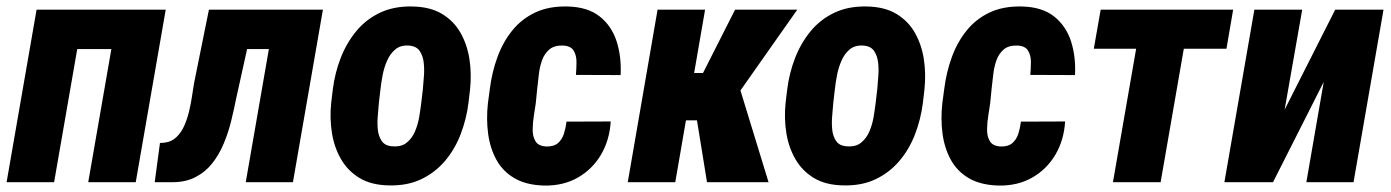

<svg xmlns="http://www.w3.org/2000/svg" viewBox="-28 -558 4259 588"><path d="M376.5 -528.3 355 -407.7H165L186 -528.3ZM229.5 -528.3 137.7 0H-7.8L84 -528.3ZM479.5 -528.3 387.7 0H242.2L334 -528.3Z M857.9 -528.3 836.9 -407.7H627L648.4 -528.3ZM960.9 -528.3 869.1 0H724.6L816.4 -528.3ZM611.8 -528.3H755.4L695.8 -258.8Q689 -224.6 680.2 -188.5Q671.4 -152.3 657.2 -118.4Q643.1 -84.5 621.8 -57.6Q600.6 -30.8 569.8 -15.1Q539.1 0.5 497.1 0H445.8L461.9 -120.1L475.6 -121.1Q497.1 -123.5 512.2 -137.9Q527.3 -152.3 536.6 -173.6Q545.9 -194.8 551.5 -218.8Q557.1 -242.7 560.3 -265.1Q563.5 -287.6 566.4 -303.7Z M986.3 -243.2 991.2 -284.2Q997.6 -335 1015.6 -381.1Q1033.7 -427.2 1063.7 -463.4Q1093.8 -499.5 1136.7 -519.5Q1179.7 -539.6 1235.8 -538.1Q1289.6 -537.1 1325.7 -515.4Q1361.8 -493.7 1382.3 -457.5Q1402.8 -421.4 1409.7 -376.7Q1416.5 -332 1411.6 -284.7L1406.7 -242.7Q1400.4 -192.9 1382.6 -146.5Q1364.7 -100.1 1334.2 -64.5Q1303.7 -28.8 1261.2 -8.8Q1218.8 11.2 1162.6 9.8Q1108.9 8.8 1073 -12.9Q1037.1 -34.7 1016.4 -70.6Q995.6 -106.4 988.5 -151.1Q981.4 -195.8 986.3 -243.2ZM1137.2 -284.7 1132.3 -242.7Q1131.3 -227.5 1129.2 -205.8Q1127 -184.1 1128.9 -162.4Q1130.9 -140.6 1141.4 -125.7Q1151.9 -110.8 1174.8 -109.9Q1201.2 -107.9 1217.5 -121.1Q1233.9 -134.3 1242.9 -155.5Q1252 -176.8 1255.9 -200.2Q1259.8 -223.6 1262.2 -243.7L1267.1 -285.6Q1268.1 -299.8 1270 -321.8Q1272 -343.8 1269.8 -365.2Q1267.6 -386.7 1257.3 -401.9Q1247.1 -417 1223.6 -418.5Q1198.2 -419.9 1182.4 -406.5Q1166.5 -393.1 1157.2 -371.6Q1147.9 -350.1 1143.6 -326.9Q1139.2 -303.7 1137.2 -284.7Z M1645.5 -109.4Q1668.5 -108.9 1680.9 -119.9Q1693.4 -130.9 1699 -148.4Q1704.6 -166 1707 -185.5L1842.3 -186Q1838.9 -128.9 1812.5 -84.2Q1786.1 -39.6 1741.7 -14.2Q1697.3 11.2 1638.7 10.3Q1583.5 8.8 1547.6 -12.2Q1511.7 -33.2 1492.2 -68.8Q1472.7 -104.5 1466.8 -149.2Q1460.9 -193.8 1466.3 -242.2L1472.2 -286.1Q1478.5 -336.9 1495.4 -383.1Q1512.2 -429.2 1540.8 -464.6Q1569.3 -500 1611.3 -519.8Q1653.3 -539.6 1710.4 -538.1Q1772 -536.6 1808.6 -507.6Q1845.2 -478.5 1860.4 -431.4Q1875.5 -384.3 1872.6 -328.1L1735.8 -328.6Q1737.3 -347.2 1737.5 -367.4Q1737.8 -387.7 1729 -402.6Q1720.2 -417.5 1696.3 -418.5Q1669.4 -419.4 1654.3 -406.5Q1639.2 -393.6 1631.8 -372.8Q1624.5 -352.1 1622.1 -328.9Q1619.6 -305.7 1617.2 -286.1L1612.8 -241.7Q1610.8 -227.1 1607.2 -205.1Q1603.5 -183.1 1603.3 -161.6Q1603 -140.1 1612.1 -125.2Q1621.1 -110.4 1645.5 -109.4Z M2131.3 -528.3 2040 0H1894.5L1985.8 -528.3ZM2413.6 -528.3 2175.3 -189.5H2050.8L2058.1 -334.5H2125L2223.1 -528.3ZM2137.2 0 2101.1 -222.7 2237.3 -288.6 2325.7 0Z M2377.9 -243.2 2382.8 -284.2Q2389.2 -335 2407.2 -381.1Q2425.3 -427.2 2455.3 -463.4Q2485.4 -499.5 2528.3 -519.5Q2571.3 -539.6 2627.4 -538.1Q2681.2 -537.1 2717.3 -515.4Q2753.4 -493.7 2773.9 -457.5Q2794.4 -421.4 2801.3 -376.7Q2808.1 -332 2803.2 -284.7L2798.3 -242.7Q2792 -192.9 2774.2 -146.5Q2756.3 -100.1 2725.8 -64.5Q2695.3 -28.8 2652.8 -8.8Q2610.4 11.2 2554.2 9.8Q2500.5 8.8 2464.6 -12.9Q2428.7 -34.7 2408 -70.6Q2387.2 -106.4 2380.1 -151.1Q2373 -195.8 2377.9 -243.2ZM2528.8 -284.7 2523.9 -242.7Q2522.9 -227.5 2520.8 -205.8Q2518.6 -184.1 2520.5 -162.4Q2522.5 -140.6 2533 -125.7Q2543.5 -110.8 2566.4 -109.9Q2592.8 -107.9 2609.1 -121.1Q2625.5 -134.3 2634.5 -155.5Q2643.6 -176.8 2647.5 -200.2Q2651.4 -223.6 2653.8 -243.7L2658.7 -285.6Q2659.7 -299.8 2661.6 -321.8Q2663.6 -343.8 2661.4 -365.2Q2659.2 -386.7 2648.9 -401.9Q2638.7 -417 2615.2 -418.5Q2589.8 -419.9 2574 -406.5Q2558.1 -393.1 2548.8 -371.6Q2539.6 -350.1 2535.2 -326.9Q2530.8 -303.7 2528.8 -284.7Z M3037.1 -109.4Q3060.1 -108.9 3072.5 -119.9Q3085 -130.9 3090.6 -148.4Q3096.2 -166 3098.6 -185.5L3233.9 -186Q3230.5 -128.9 3204.1 -84.2Q3177.7 -39.6 3133.3 -14.2Q3088.9 11.2 3030.3 10.3Q2975.1 8.8 2939.2 -12.2Q2903.3 -33.2 2883.8 -68.8Q2864.3 -104.5 2858.4 -149.2Q2852.5 -193.8 2857.9 -242.2L2863.8 -286.1Q2870.1 -336.9 2887 -383.1Q2903.8 -429.2 2932.4 -464.6Q2960.9 -500 3002.9 -519.8Q3044.9 -539.6 3102.1 -538.1Q3163.6 -536.6 3200.2 -507.6Q3236.8 -478.5 3252 -431.4Q3267.1 -384.3 3264.2 -328.1L3127.4 -328.6Q3128.9 -347.2 3129.2 -367.4Q3129.4 -387.7 3120.6 -402.6Q3111.8 -417.5 3087.9 -418.5Q3061 -419.4 3045.9 -406.5Q3030.8 -393.6 3023.4 -372.8Q3016.1 -352.1 3013.7 -328.9Q3011.2 -305.7 3008.8 -286.1L3004.4 -241.7Q3002.4 -227.1 2998.8 -205.1Q2995.1 -183.1 2994.9 -161.6Q2994.6 -140.1 3003.7 -125.2Q3012.7 -110.4 3037.1 -109.4Z M3618.2 -528.3 3526.4 0H3380.4L3472.2 -528.3ZM3748.5 -528.3 3728 -408.7H3321.8L3342.8 -528.3Z M3906.2 -222.2 4061 -528.3H4209L4117.2 0H3972.7L4025.9 -307.1L3870.6 0H3721.7L3813.5 -528.3H3960Z"/></svg>

Font: Roboto Condensed ExtraBold
Style: Italic
Weight: 800
Italic angle: -12°
Designer: Christian Robertson
Foundry: Google
Version: Version 3.008; 2023